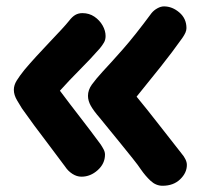

<svg xmlns="http://www.w3.org/2000/svg" viewBox="-20 -606 661 613"><path d="M498.9 -12.9Q478 -12.9 461.1 -28.5Q444.2 -44.1 429.3 -65.8Q422.1 -77 403.8 -99.9Q385.4 -122.9 364.4 -148.8Q343.3 -174.8 325 -197.1Q306.7 -219.4 298.7 -229.4Q279.6 -251.3 270.2 -267.7Q260.9 -284.1 260.9 -300Q260.9 -318.7 273.3 -336Q285.8 -353.3 307.3 -376.9Q334.3 -405.7 372.4 -448.9Q410.6 -492.2 463.7 -564Q471.2 -573.3 482.3 -579.4Q493.4 -585.6 503.6 -585.6Q530 -585.6 552.7 -566.1Q575.3 -546.7 575.3 -516.2Q575.3 -509.4 572.1 -501.9Q568.8 -494.3 562.2 -484.8Q530.6 -440.2 493.3 -393.3Q456.1 -346.4 416.1 -297.4Q451 -255.1 486.4 -209.4Q521.9 -163.8 560.2 -115.2Q567.3 -107.1 571.9 -97.7Q576.6 -88.3 576.6 -79.4Q576.6 -54.1 555.1 -33.5Q533.7 -12.9 498.9 -12.9ZM240.1 -41.9Q225.2 -41.9 211.2 -50.9Q197.2 -59.9 188.1 -73.8Q162.7 -108.4 137.2 -141.8Q111.8 -175.1 89.4 -205.3Q67.1 -235.6 50.1 -259.8Q45.4 -267.4 34.8 -285.1Q24.2 -302.8 24.2 -319.1Q24.2 -334.2 33.4 -348.9Q42.6 -363.7 57.9 -382.8Q74.9 -403 96.1 -426.2Q117.3 -449.4 138.2 -471.3Q159 -493.1 175.8 -511.3Q192.7 -529.6 200.9 -540Q210.6 -552.7 220.5 -558.4Q230.4 -564.1 243.1 -564.1Q264.7 -564.1 281.4 -552.8Q298.1 -541.4 307.6 -524.6Q317.1 -507.7 317.1 -491Q317.1 -478.9 311.9 -470.1Q306.8 -461.3 298.7 -451.4Q267.6 -416.1 234.6 -383.2Q201.7 -350.2 171.3 -316.4Q203.2 -273.7 236.2 -231.2Q269.1 -188.8 301.2 -145.2Q306.6 -137.1 310.9 -128.9Q315.2 -120.7 315.2 -112.3Q315.2 -83.7 292 -62.8Q268.8 -41.9 240.1 -41.9Z"/></svg>

Font: Playpen Sans Deva
Style: Regular
Weight: 400
Designer: Pooja Saxena, Gunjan Panchal, Laura Meseguer, Veronika Burian, José Scaglione
Foundry: TypeTogether
Version: Version 2.000